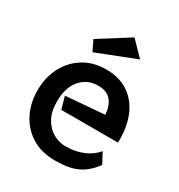

<svg xmlns="http://www.w3.org/2000/svg" viewBox="-189 -924 989 1061"><g transform="rotate(30 306.0 -393.5)"><path d="M199 -611 167 -677 359 -798 447 -708ZM557 -98Q528 -59 495.5 -35Q463 -11 421 0Q379 11 318 11Q231 11 169 -27.5Q107 -66 74 -131.5Q41 -197 41 -278Q41 -360 75 -425.5Q109 -491 170.5 -529Q232 -567 314 -567Q394 -567 451.5 -530.5Q509 -494 540 -426.5Q571 -359 571 -266V-249H209L187 -327L433 -347Q430 -400 403.5 -433.5Q377 -467 319 -467Q252 -467 208.5 -417.5Q165 -368 165 -277Q165 -212 189.5 -169.5Q214 -127 251.5 -106.5Q289 -86 327 -86Q391 -86 441.5 -107.5Q492 -129 521 -166Z"/></g></svg>

Font: RocknRoll One
Style: Regular
Weight: 400
Designer: Fontworks Inc.
Foundry: Fontworks Inc.
Version: Version 1.100